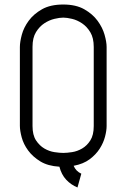

<svg xmlns="http://www.w3.org/2000/svg" viewBox="-20 -729 560 850"><path d="M395 -521Q395 -561 380 -586Q365 -611 343.5 -625.5Q322 -640 299 -645.5Q276 -651 260 -651Q244 -651 221 -645.5Q198 -640 176.5 -626Q155 -612 139.5 -587Q124 -562 124 -522V-171Q124 -131 139.5 -107.5Q155 -84 176.5 -71.5Q198 -59 221 -55.5Q244 -52 260 -52Q276 -52 299 -55.5Q322 -59 343.5 -71.5Q365 -84 380 -107.5Q395 -131 395 -171ZM452 -171Q452 -151 445 -124Q438 -97 421.5 -71Q405 -45 377 -24Q349 -3 306 5Q316 29 340 40L323 101Q294 89 273 66.5Q252 44 243 9Q192 6 158.5 -14.5Q125 -35 104.5 -63Q84 -91 76 -121Q68 -151 68 -172V-521Q68 -543 76.5 -575Q85 -607 107 -637Q129 -667 166 -688Q203 -709 260 -709Q316 -709 353 -688Q390 -667 412 -637Q434 -607 443 -575Q452 -543 452 -521Z"/></svg>

Font: Marvel
Style: Regular
Weight: 400
Designer: Carolina Trebol
Foundry: Carolina Trebol
Version: Version 1.001